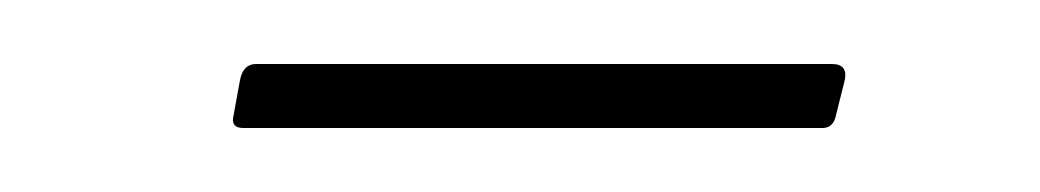

<svg xmlns="http://www.w3.org/2000/svg" viewBox="-20 -296 325 60"><path d="M56 -256Q52 -256 53 -260L55 -271Q56 -276 60 -276H240Q245 -276 244 -271L241 -259Q240 -256 237 -256Z"/></svg>

Font: Sofia Sans Extra Condensed Thin
Style: Italic
Weight: 250
Italic angle: -9°
Version: Version 4.100